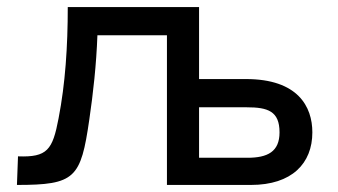

<svg xmlns="http://www.w3.org/2000/svg" viewBox="-20 -524 959 544"><path d="M544 -300V-504H172C172 -392 165 -287 146 -189C129 -99 114 -78 31 -81L28 0C193 0 209 -19 233 -185C244 -260 253 -341 256 -424H453V0H691C807 0 865 -61 865 -149C865 -222 824 -300 677 -300ZM544 -77V-220H679C739 -220 772 -209 772 -149C772 -94 738 -77 681 -77Z"/></svg>

Font: Hibana SubMedium
Style: Regular
Weight: 500
Width: 6
Designer: pygmalion
Foundry: ybstudio
Version: Version 0.930;hotconv 1.0.109;makeotfexe 2.5.65596